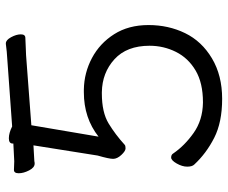

<svg xmlns="http://www.w3.org/2000/svg" viewBox="-80 -662 761 640"><g transform="rotate(-90 300.0 -341.5)"><path d="M136 -610 83 -607Q80 -606 76 -606H75Q62 -606 52.5 -624.5Q43 -643 43 -659Q43 -675 54 -675H55L83 -674L142 -677V-679Q142 -692 159.5 -692Q177 -692 199 -681L407 -696Q456 -699 474 -702H476Q487 -702 496.5 -684.5Q506 -667 506 -652Q506 -637 494 -637Q481 -636 459 -635.5Q437 -635 415 -633L203 -617L165 -393Q227 -442 313 -442H322Q378 -441 427 -415Q476 -389 506.5 -341Q537 -293 537 -226.5Q537 -160 510 -104.5Q483 -49 426 -15Q369 19 291 19Q213 19 161 -7.5Q109 -34 72 -74Q65 -81 65 -97.5Q65 -114 75.5 -132.5Q86 -151 95.5 -151Q105 -151 109 -144Q135 -106 177.5 -76Q220 -46 278 -45H280Q344 -45 385.5 -69.5Q427 -94 447.5 -135Q468 -176 468 -223Q468 -299 423 -340Q378 -381 313 -382H309Q246 -382 209 -359.5Q172 -337 138 -306Q135 -303 126 -303Q117 -303 104 -317Q91 -331 91 -344.5Q91 -358 102 -396Z"/></g></svg>

Font: Fusion Kai T
Style: Regular
Weight: 400
Designer: Fontworks Inc.
Version: Version 24.134;May 13, 2024